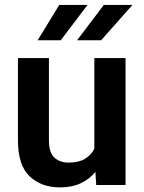

<svg xmlns="http://www.w3.org/2000/svg" viewBox="-20 -770 598 799"><path d="M380.4 0 377 -54.7Q352.5 -24.4 315.9 -7.3Q279.3 9.8 230 9.8Q151.9 9.8 103.3 -36.1Q54.7 -82 54.7 -187V-528.3H183.6V-186Q183.6 -133.8 207 -113.5Q230.5 -93.3 264.6 -93.3Q307.1 -93.3 333.3 -108.9Q359.4 -124.5 372.6 -150.9V-528.3H502.4V0ZM300.8 -602.5 412.1 -749.5H531.2L400.9 -602.5ZM136.7 -602.5 226.6 -749.5H344.2L232.9 -602.5Z"/></svg>

Font: Vazirmatn RD UI SemiBold
Style: Regular
Weight: 600
Designer: Saber Rastikerdar
Foundry: Saber Rastikerdar
Version: Version 33.003